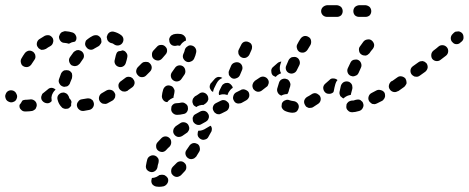

<svg xmlns="http://www.w3.org/2000/svg" viewBox="-42 -407 1804 739"><path d="M49 -22Q46 -21 43 -19Q43 -19 43 -18Q39 -10 33 -3Q33 -3 33 -2Q33 -1 33 -1Q32 9 39 15Q45 22 54 22Q57 22 59 22Q70 22 82 20Q86 19 90 16Q94 14 96 10Q98 6 99 2Q100 -2 99 -7Q97 -16 89 -21Q81 -26 72 -24Q65 -23 59 -23Q57 -23 56 -23Q52 -23 49 -22ZM319 -11Q318 -15 316 -19Q313 -23 309 -25Q306 -28 301 -28Q297 -29 292 -28Q283 -26 274 -25Q264 -24 259 -16Q253 -9 254 0Q256 10 263 15Q270 21 280 20Q291 18 302 16Q311 14 316 6Q321 -2 319 -11ZM211 12Q206 12 202 10Q198 9 195 5Q184 -6 180 -22Q177 -31 181 -39Q186 -47 195 -50Q199 -51 204 -51Q208 -50 212 -48Q216 -46 219 -42Q221 -39 223 -35Q224 -29 227 -26Q230 -24 231 -21Q233 -18 233 -15Q233 -14 233 -13Q231 -7 232 -1Q231 1 230 3Q228 4 227 6Q224 9 220 11Q215 12 211 12ZM401 -33Q402 -38 402 -42Q401 -47 399 -50Q394 -59 385 -61Q376 -63 368 -59Q359 -54 351 -49Q343 -45 340 -36Q337 -27 341 -19Q343 -15 347 -12Q350 -9 354 -8Q358 -7 363 -7Q367 -7 371 -9Q381 -14 391 -20Q395 -22 397 -26Q400 -29 401 -33ZM136 -10Q131 -11 128 -13Q124 -15 121 -19Q118 -22 117 -27Q116 -31 117 -36Q118 -40 120 -44Q122 -48 126 -50Q134 -56 142 -63Q148 -69 157 -69Q166 -68 172 -62Q166 -57 162 -50Q157 -42 156 -32Q156 -25 157 -18Q155 -16 153 -14Q149 -11 145 -10Q140 -9 136 -10ZM-8 -58Q-17 -54 -20 -45Q-24 -37 -20 -28V-27Q-16 -18 -7 -15Q1 -11 10 -15Q19 -18 22 -27Q26 -36 22 -44L21 -46Q18 -54 9 -58Q0 -61 -8 -58ZM455 -90Q453 -94 449 -96Q445 -98 441 -99Q436 -100 432 -99Q428 -98 424 -95Q416 -90 414 -81Q413 -71 418 -64Q421 -60 425 -58Q428 -55 433 -55Q437 -54 442 -55Q446 -56 450 -58V-59Q458 -64 459 -73Q461 -82 455 -90ZM185 -102Q189 -113 193 -124Q195 -128 198 -131Q201 -134 205 -136Q209 -137 214 -137Q218 -137 222 -136Q227 -134 230 -131Q233 -128 235 -124Q236 -119 236 -115Q236 -111 235 -106Q231 -97 228 -89Q227 -84 224 -81Q221 -77 217 -75Q215 -74 212 -74Q209 -73 207 -73Q206 -73 205 -73Q204 -73 203 -73Q202 -73 201 -74Q201 -74 200 -74Q191 -77 187 -85Q182 -93 185 -102ZM94 -193Q94 -197 91 -201Q89 -205 86 -207Q78 -213 69 -212Q60 -210 54 -203Q46 -192 40 -181Q36 -173 39 -164Q41 -155 50 -151Q54 -149 58 -149Q62 -148 67 -150Q71 -151 74 -154Q78 -157 80 -161Q84 -167 90 -176Q93 -180 94 -184Q95 -188 94 -193ZM430 -213Q430 -213 429 -213Q429 -213 429 -213Q423 -210 415 -210Q414 -210 413 -209Q409 -207 407 -203Q405 -199 404 -195Q402 -187 400 -178Q397 -169 401 -161Q405 -153 414 -150Q423 -147 431 -151Q439 -155 442 -164Q446 -176 448 -187Q450 -197 444 -204Q439 -212 430 -213ZM233 -156Q237 -154 242 -153Q246 -152 250 -153Q255 -154 258 -156Q262 -159 265 -162Q270 -170 276 -178Q282 -185 281 -194Q280 -203 273 -209Q269 -212 265 -213Q261 -215 256 -214Q252 -214 248 -211Q244 -209 241 -206Q234 -197 228 -188Q222 -180 224 -171Q226 -162 233 -156ZM161 -260Q156 -268 148 -271Q139 -273 130 -269Q120 -263 109 -256Q102 -251 100 -242Q98 -232 104 -225Q106 -221 110 -219Q114 -216 118 -215Q122 -215 127 -216Q131 -217 135 -219Q143 -225 151 -229Q160 -234 162 -243Q165 -251 161 -260ZM286 -242Q285 -238 286 -234Q287 -229 290 -226Q295 -218 304 -216Q313 -214 321 -220Q329 -225 337 -229Q341 -231 343 -235Q346 -238 348 -243Q349 -247 348 -251Q348 -256 346 -260Q341 -268 333 -271Q324 -273 315 -269Q305 -264 296 -257Q292 -254 289 -251Q287 -247 286 -242ZM396 -285Q412 -281 424 -272Q432 -266 433 -257Q434 -248 428 -240Q422 -233 413 -232Q404 -231 396 -237Q393 -240 387 -241Q381 -242 377 -246Q373 -249 371 -254Q370 -259 369 -263Q369 -264 369 -265Q369 -267 370 -268Q372 -277 379 -282Q387 -287 396 -285ZM191 -249Q185 -256 185 -266Q186 -270 188 -274Q190 -278 193 -281Q196 -284 201 -285Q205 -287 209 -287Q225 -286 237 -282Q246 -279 250 -270Q254 -262 251 -253Q250 -251 249 -250Q248 -248 247 -247Q245 -246 243 -246Q234 -245 226 -240Q225 -240 224 -239Q223 -239 223 -239Q223 -239 222 -239Q216 -241 206 -242Q197 -242 191 -249Z M571 267Q574 267 577 266Q582 265 586 266Q591 266 594 269Q598 271 601 275Q604 278 605 282Q607 291 602 299Q597 307 588 310Q579 312 570 312Q564 312 559 311Q550 309 544 302Q539 294 541 285Q541 283 542 281Q542 279 543 278Q547 278 551 277Q560 275 567 270Q569 268 571 267ZM623 267Q623 267 623 267Q626 270 630 272Q634 274 639 274Q643 274 647 272Q652 270 655 267Q662 260 670 251Q676 244 675 235Q675 226 668 220Q661 213 651 214Q642 215 636 222Q629 229 623 235Q618 240 617 247Q616 254 618 260Q619 261 619 262Q621 264 623 267Q623 267 623 267ZM567 203Q566 201 564 199Q562 197 560 195Q558 194 556 193Q555 192 555 192Q554 192 554 192Q545 189 537 193Q528 197 525 206Q522 217 520 229Q518 238 523 246Q529 253 538 255Q547 257 555 251Q562 246 564 237Q565 228 568 220Q569 216 569 212Q569 207 567 203ZM681 201Q685 204 689 205Q694 206 698 205Q703 204 706 202Q710 199 713 196Q718 187 724 178Q729 171 727 162Q726 152 718 147Q714 145 710 144Q705 143 701 144Q696 145 693 148Q689 150 687 154Q681 162 676 170Q670 178 672 187Q674 196 681 201ZM611 125Q604 118 595 118Q586 118 579 125Q571 133 564 141Q558 148 559 157Q559 166 566 172Q573 178 583 178Q592 177 598 170Q604 163 611 157Q617 150 617 141Q617 131 611 125ZM719 114Q720 119 723 122Q726 126 730 128Q738 133 747 130Q756 128 760 120L770 102Q773 98 773 94Q774 89 773 85Q772 83 771 80Q770 78 768 77Q765 79 761 81L744 91Q736 95 728 96Q725 96 722 96L721 97Q719 101 719 106Q718 110 719 114ZM686 91Q687 87 686 82Q685 78 683 74Q678 66 669 64Q659 62 652 67Q643 73 634 79Q631 82 628 86Q626 89 625 94Q624 98 625 103Q626 107 629 111Q634 118 643 120Q652 121 660 116Q668 111 676 105Q680 103 682 99Q685 95 686 91ZM761 48Q763 44 762 39Q762 35 759 31Q755 23 746 20Q737 18 729 22L711 32Q707 34 704 37Q702 41 700 45Q699 49 700 54Q700 58 702 62Q707 70 716 73Q725 76 733 71L751 61Q754 59 757 56Q760 52 761 48ZM678 23Q683 15 681 6Q681 5 681 5Q681 4 681 4Q680 1 679 -1Q677 -3 676 -5Q674 -7 672 -8Q668 -11 664 -12Q659 -13 655 -12Q647 -10 640 -10H639Q635 -10 631 -9Q626 -7 623 -4Q620 -1 618 3Q617 8 617 12Q616 21 623 28Q630 35 639 35H640Q651 35 663 32Q673 31 678 23ZM838 -10Q836 -13 832 -16Q829 -19 824 -21Q820 -22 816 -22Q811 -21 807 -19L789 -10Q781 -6 778 3Q775 12 780 20Q782 24 785 27Q789 30 793 32Q797 33 802 33Q806 32 810 30L828 21Q836 17 839 8Q842 -1 838 -10ZM699 -21Q700 -26 702 -29Q705 -33 708 -36Q716 -40 724 -46Q731 -52 740 -51Q750 -49 755 -42Q758 -38 759 -34Q760 -30 760 -25Q759 -21 757 -17Q754 -13 751 -10Q746 -7 741 -3Q738 -3 734 -3Q726 -2 718 2L714 5Q710 3 707 1Q704 -1 702 -4Q700 -8 699 -12Q698 -17 699 -21ZM915 -52Q913 -56 909 -58Q905 -61 901 -62Q897 -64 892 -63Q888 -63 884 -60L866 -51Q858 -46 856 -37Q853 -28 858 -20Q860 -16 863 -13Q867 -10 871 -9Q876 -8 880 -9Q884 -9 888 -11L906 -21Q914 -26 917 -35Q919 -44 915 -52ZM597 -76Q605 -80 614 -77Q618 -76 622 -73Q625 -70 627 -66Q629 -63 630 -58Q630 -54 629 -49Q627 -41 626 -35Q626 -34 626 -33Q626 -32 626 -31Q624 -30 623 -30Q614 -26 607 -20Q604 -17 602 -14Q593 -14 587 -21Q581 -28 581 -37Q582 -49 586 -62Q589 -71 597 -76ZM801 -41Q800 -45 800 -49Q801 -53 802 -57L811 -75Q813 -79 816 -82Q820 -85 824 -87Q828 -88 833 -88Q837 -88 841 -86Q846 -83 849 -79Q853 -75 854 -69Q847 -65 843 -59Q837 -52 834 -43Q834 -42 834 -41Q832 -42 831 -42Q822 -45 813 -44Q807 -43 801 -41ZM814 -107Q811 -109 808 -110Q804 -111 800 -111Q796 -111 792 -109Q788 -107 785 -104Q778 -96 772 -89Q768 -86 767 -82Q765 -78 765 -73Q765 -69 767 -65Q769 -61 772 -57Q773 -56 775 -55Q776 -54 778 -53Q779 -60 782 -67L791 -85Q795 -93 801 -99Q807 -104 814 -107ZM971 -90Q969 -94 965 -96Q961 -98 957 -99Q953 -100 948 -99Q944 -98 940 -95Q932 -90 930 -81Q929 -71 934 -64Q939 -56 949 -54Q958 -53 965 -58L966 -59Q974 -64 975 -73Q977 -82 971 -90ZM471 -102Q469 -106 465 -108Q461 -111 457 -111Q452 -112 448 -111Q443 -110 440 -107Q432 -101 424 -95Q420 -93 418 -89Q416 -85 415 -81Q414 -77 415 -72Q416 -68 419 -64Q421 -60 425 -58Q429 -56 433 -55Q437 -54 442 -55Q446 -56 450 -59Q459 -65 467 -71Q474 -76 476 -86Q477 -95 471 -102ZM626 -97Q634 -92 643 -94Q652 -96 657 -104Q661 -110 668 -120Q673 -128 671 -137Q670 -146 662 -152Q654 -157 645 -155Q636 -153 631 -145Q624 -135 619 -128Q614 -120 616 -111Q618 -102 626 -97ZM839 -119Q841 -115 844 -112Q847 -108 851 -106Q859 -102 868 -106Q877 -109 881 -117L889 -136Q893 -144 890 -153Q887 -162 878 -166Q870 -169 861 -166Q852 -163 848 -155L840 -136Q838 -132 838 -128Q838 -123 839 -119ZM535 -163Q532 -166 528 -168Q524 -169 519 -169Q515 -169 511 -168Q506 -166 503 -163Q496 -156 489 -149Q483 -143 482 -133Q482 -124 489 -117Q495 -110 504 -110Q514 -110 520 -116Q528 -124 535 -131Q542 -138 542 -147Q542 -156 535 -163ZM675 -170Q684 -166 692 -170Q701 -173 705 -181Q711 -194 713 -205Q715 -214 710 -222Q705 -230 695 -232Q686 -234 679 -228Q671 -223 669 -214Q668 -208 664 -200Q660 -191 663 -183Q667 -174 675 -170ZM599 -222Q597 -224 595 -227Q594 -228 593 -229Q586 -235 577 -234Q568 -234 562 -227Q557 -222 548 -212Q542 -205 543 -195Q543 -186 550 -180Q557 -174 567 -174Q576 -175 582 -182Q591 -192 595 -197Q600 -202 601 -209Q602 -216 599 -222ZM876 -199Q878 -195 881 -191Q884 -188 888 -186Q896 -182 905 -185Q914 -189 918 -197L926 -215Q928 -219 928 -224Q929 -228 927 -233Q926 -237 923 -240Q920 -243 915 -245Q907 -249 898 -246Q890 -243 886 -234L877 -216Q875 -212 875 -208Q875 -203 876 -199ZM637 -231Q628 -229 620 -233Q612 -238 610 -247Q609 -252 609 -256Q610 -261 612 -264Q614 -268 618 -271Q622 -273 626 -275Q634 -277 642 -277Q648 -277 654 -276Q659 -275 662 -273Q666 -271 669 -267Q672 -264 673 -260Q674 -256 674 -251Q670 -250 666 -247Q658 -242 653 -234Q652 -233 651 -231Q651 -231 650 -231Q650 -231 649 -231Q646 -232 642 -232Q639 -232 637 -231Z M1100 22Q1103 19 1105 15Q1107 11 1108 6Q1109 -3 1103 -10Q1097 -17 1087 -18Q1079 -19 1073 -21Q1064 -25 1056 -21Q1047 -18 1043 -9Q1042 -5 1042 -1Q1041 4 1043 8Q1045 12 1048 15Q1051 18 1055 20Q1068 26 1083 27Q1088 27 1092 26Q1096 25 1100 22ZM1354 9Q1359 0 1356 -8Q1355 -13 1352 -16Q1349 -19 1345 -22Q1341 -24 1336 -24Q1332 -24 1328 -23Q1322 -21 1318 -20Q1316 -20 1315 -20Q1314 -20 1314 -20Q1314 -20 1314 -20Q1309 -20 1305 -18Q1301 -17 1298 -14Q1294 -10 1292 -6Q1291 -2 1291 2Q1290 12 1297 18Q1303 25 1313 25Q1313 25 1314 25Q1324 25 1341 20Q1350 17 1354 9ZM1189 -38Q1186 -42 1182 -44Q1179 -47 1174 -48Q1170 -49 1166 -48Q1161 -47 1157 -44Q1148 -38 1140 -34Q1132 -29 1129 -20Q1127 -11 1132 -3Q1134 1 1137 4Q1141 6 1145 8Q1149 9 1154 8Q1158 8 1162 6Q1172 0 1182 -7Q1190 -12 1192 -21Q1194 -30 1189 -38ZM1439 -32Q1441 -37 1440 -41Q1440 -46 1438 -50Q1433 -58 1424 -60Q1415 -63 1407 -59Q1398 -54 1388 -49Q1380 -45 1377 -36Q1374 -27 1378 -19Q1380 -15 1384 -12Q1387 -9 1391 -7Q1396 -6 1400 -6Q1405 -7 1409 -9Q1419 -14 1429 -19Q1433 -21 1435 -25Q1438 -28 1439 -32ZM1265 -54Q1267 -65 1270 -77Q1273 -86 1281 -91Q1289 -95 1298 -93Q1303 -92 1306 -89Q1310 -86 1312 -82Q1314 -78 1314 -74Q1315 -69 1314 -65Q1311 -54 1309 -46Q1309 -45 1309 -44Q1308 -43 1308 -42Q1303 -41 1297 -39Q1289 -36 1282 -30Q1281 -29 1280 -28Q1277 -29 1274 -32Q1271 -34 1268 -37Q1266 -41 1265 -45Q1264 -49 1265 -54ZM1043 -102Q1052 -106 1060 -103Q1065 -102 1068 -99Q1071 -96 1073 -92Q1075 -88 1076 -83Q1076 -79 1075 -75Q1071 -64 1069 -55Q1068 -52 1067 -50Q1066 -48 1064 -45Q1055 -45 1047 -42Q1044 -41 1041 -39Q1032 -42 1028 -49Q1023 -57 1025 -66Q1028 -77 1032 -89Q1035 -98 1043 -102ZM1257 -99Q1250 -105 1241 -105Q1232 -106 1226 -99Q1218 -92 1210 -85Q1203 -79 1202 -70Q1202 -60 1208 -53Q1214 -46 1223 -46Q1232 -45 1240 -51Q1241 -52 1242 -54Q1242 -56 1243 -58Q1245 -70 1249 -84Q1251 -92 1257 -99Q1257 -99 1257 -99ZM1502 -73Q1503 -77 1502 -82Q1501 -86 1498 -90Q1493 -97 1484 -99Q1475 -101 1467 -95L1464 -94Q1457 -88 1455 -79Q1453 -70 1459 -62Q1464 -55 1473 -53Q1482 -51 1490 -57L1493 -59Q1497 -61 1499 -65Q1501 -69 1502 -73ZM992 -86Q993 -91 992 -95Q991 -99 988 -103Q983 -110 973 -112Q964 -113 957 -108Q948 -102 939 -96Q936 -93 933 -89Q931 -85 930 -81Q929 -77 930 -72Q931 -68 933 -64Q936 -61 940 -58Q944 -56 948 -55Q952 -54 957 -55Q961 -56 965 -58Q974 -65 983 -72Q987 -74 989 -78Q991 -82 992 -86ZM1002 -135Q1002 -139 1004 -143Q1006 -147 1010 -150Q1018 -157 1026 -164Q1029 -167 1033 -168Q1037 -170 1041 -170Q1040 -168 1039 -165Q1036 -157 1035 -149Q1034 -140 1037 -131Q1039 -128 1040 -125Q1037 -124 1033 -122Q1025 -118 1019 -111Q1016 -112 1013 -114Q1010 -115 1007 -118Q1004 -122 1003 -126Q1002 -130 1002 -135ZM1308 -115Q1312 -114 1316 -113Q1321 -113 1325 -115Q1329 -116 1333 -119Q1336 -122 1338 -126Q1342 -136 1347 -146Q1351 -154 1348 -163Q1345 -172 1337 -176Q1333 -178 1329 -178Q1324 -178 1320 -177Q1316 -176 1312 -173Q1309 -170 1307 -166Q1302 -155 1297 -145Q1293 -137 1296 -128Q1299 -119 1308 -115ZM1070 -126Q1079 -122 1087 -125Q1096 -128 1100 -136Q1105 -146 1110 -156Q1114 -164 1111 -173Q1108 -182 1100 -186Q1096 -188 1091 -188Q1087 -188 1082 -187Q1078 -186 1075 -183Q1071 -180 1069 -176Q1064 -165 1060 -155Q1056 -147 1059 -138Q1062 -130 1070 -126ZM1348 -198Q1352 -195 1356 -194Q1361 -193 1365 -193Q1370 -194 1373 -196Q1377 -199 1380 -202Q1385 -210 1393 -219Q1399 -227 1398 -236Q1396 -245 1389 -251Q1382 -257 1372 -255Q1363 -254 1357 -247Q1350 -237 1344 -229Q1338 -222 1340 -212Q1341 -203 1348 -198ZM1111 -207Q1119 -203 1128 -205Q1137 -208 1142 -216Q1147 -225 1153 -234Q1157 -242 1155 -252Q1153 -261 1145 -265Q1137 -270 1128 -268Q1119 -265 1114 -257Q1108 -248 1103 -238Q1098 -230 1101 -221Q1103 -212 1111 -207ZM1277 -364Q1277 -373 1271 -380Q1264 -386 1255 -387H1217Q1208 -386 1201 -380Q1194 -373 1194 -364Q1194 -355 1201 -348Q1208 -342 1217 -342H1255Q1264 -342 1271 -348Q1277 -355 1277 -364ZM1387 -364Q1387 -373 1381 -380Q1374 -386 1365 -387H1340Q1331 -386 1324 -380Q1318 -373 1318 -364Q1318 -355 1324 -348Q1331 -342 1340 -342H1365Q1374 -342 1381 -348Q1387 -355 1387 -364Z M1523 -87Q1523 -91 1522 -96Q1521 -100 1519 -104Q1516 -108 1512 -110Q1509 -112 1504 -113Q1500 -114 1495 -113Q1491 -112 1487 -109L1466 -94Q1462 -91 1460 -88Q1458 -84 1457 -79Q1456 -75 1457 -71Q1458 -66 1461 -63Q1463 -59 1467 -57Q1471 -54 1475 -53Q1480 -53 1484 -54Q1488 -55 1492 -57L1513 -72Q1517 -75 1519 -79Q1522 -83 1523 -87ZM1600 -163Q1597 -166 1593 -169Q1589 -171 1585 -172Q1580 -172 1576 -171Q1572 -170 1568 -167L1547 -152Q1539 -146 1538 -137Q1537 -128 1542 -121Q1545 -117 1549 -115Q1552 -112 1557 -112Q1561 -111 1566 -112Q1570 -113 1574 -116L1595 -131Q1602 -137 1604 -146Q1605 -155 1600 -163ZM1678 -225Q1672 -232 1663 -233Q1653 -234 1646 -228Q1637 -220 1626 -212Q1619 -206 1618 -197Q1617 -187 1622 -180Q1628 -173 1637 -172Q1647 -171 1654 -177Q1665 -185 1675 -193Q1682 -199 1683 -208Q1684 -218 1678 -225ZM1736 -280Q1733 -283 1728 -285Q1724 -287 1720 -286Q1715 -286 1711 -285Q1707 -283 1704 -280Q1702 -278 1700 -276Q1693 -269 1693 -260Q1693 -250 1700 -244Q1706 -237 1715 -237Q1725 -237 1731 -244Q1734 -246 1736 -248Q1743 -255 1742 -264Q1742 -274 1736 -280Z"/></svg>

Font: FRB American Cursive Guidelines Arrows Dashed Extrabold
Style: Bold Italic
Weight: 800
Italic angle: -25°
Version: Version 2.0;Modular Font Editor K font №1